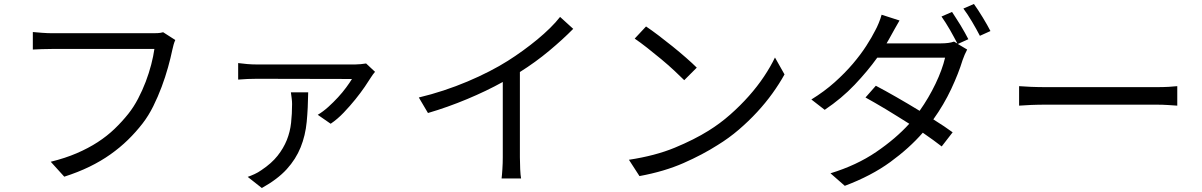

<svg xmlns="http://www.w3.org/2000/svg" viewBox="-20 -866 6040 965"><path d="M861 -665Q856 -654 852.5 -641.5Q849 -629 846 -615Q838 -576 824.5 -527.5Q811 -479 792.5 -429.5Q774 -380 750.5 -332.5Q727 -285 697 -246Q663 -202 623 -163Q583 -124 535 -90Q487 -56 429.5 -28Q372 0 303 22L235 -53Q308 -71 366 -96Q424 -121 471 -151.5Q518 -182 555.5 -218Q593 -254 625 -294Q652 -328 674 -370Q696 -412 712.5 -455.5Q729 -499 740 -541.5Q751 -584 756 -620H245Q215 -620 190 -619Q165 -618 145 -617V-705Q166 -703 193 -701Q220 -699 245 -699H747Q758 -699 772 -699.5Q786 -700 800 -704Z M1529 -402Q1528 -322 1521.5 -253.5Q1515 -185 1491 -125.5Q1467 -66 1421 -15.5Q1375 35 1296 79L1225 23Q1242 17 1259.5 9Q1277 1 1294 -11Q1345 -45 1375 -83Q1405 -121 1421.5 -162Q1438 -203 1443 -248.5Q1448 -294 1448 -343Q1448 -357 1446 -372Q1444 -387 1442 -402ZM1865 -505Q1860 -500 1854.5 -492Q1849 -484 1845 -478Q1834 -460 1813.5 -430Q1793 -400 1766 -366.5Q1739 -333 1707.5 -300Q1676 -267 1642 -244L1577 -289Q1604 -305 1630 -328.5Q1656 -352 1679 -377Q1702 -402 1720 -426.5Q1738 -451 1749 -469L1271 -470Q1248 -470 1224 -469Q1200 -468 1177 -466V-549Q1198 -546 1223 -544Q1248 -542 1271 -542H1765Q1776 -542 1793 -543.5Q1810 -545 1820 -547Z M2861 -721Q2809 -668 2740 -610.5Q2671 -553 2593 -504V-76Q2593 -47 2594.5 -15.5Q2596 16 2599 31H2501Q2502 24 2503 11.5Q2504 -1 2505 -15.5Q2506 -30 2506.5 -46Q2507 -62 2507 -76V-454Q2426 -409 2328 -368Q2230 -327 2131 -298L2085 -376Q2148 -391 2210 -411.5Q2272 -432 2330 -456.5Q2388 -481 2439.5 -507.5Q2491 -534 2532 -560Q2570 -584 2608 -611.5Q2646 -639 2680.5 -667.5Q2715 -696 2744.5 -725Q2774 -754 2795 -781Z M3227 -733Q3254 -715 3289 -688.5Q3324 -662 3360 -633Q3396 -604 3428.5 -575.5Q3461 -547 3482 -526L3419 -463Q3400 -482 3369.5 -510.5Q3339 -539 3303.5 -568.5Q3268 -598 3233 -625.5Q3198 -653 3170 -672ZM3141 -63Q3273 -83 3371 -123.5Q3469 -164 3541 -209Q3599 -245 3650 -290Q3701 -335 3744 -383.5Q3787 -432 3820 -481.5Q3853 -531 3875 -577L3923 -492Q3897 -445 3862.5 -397Q3828 -349 3785.5 -303Q3743 -257 3693.5 -214.5Q3644 -172 3587 -137Q3512 -89 3415.5 -46.5Q3319 -4 3194 19Z M4765 -806Q4774 -792 4785 -775Q4796 -758 4807.5 -739.5Q4819 -721 4829 -702.5Q4839 -684 4847 -669L4794 -645L4841 -617Q4835 -606 4828.5 -591Q4822 -576 4818 -564Q4798 -498 4761 -419Q4724 -340 4671 -266Q4700 -248 4724.5 -231.5Q4749 -215 4768 -201L4713 -130Q4676 -159 4618 -199Q4550 -121 4454.5 -51.5Q4359 18 4226 68L4154 5Q4285 -35 4383.5 -102Q4482 -169 4550 -244Q4520 -263 4490 -281.5Q4460 -300 4431.5 -317.5Q4403 -335 4377 -349.5Q4351 -364 4330 -376L4382 -435Q4426 -412 4484.5 -378.5Q4543 -345 4602 -309Q4648 -374 4682 -445Q4716 -516 4730 -576H4389Q4341 -509 4275.5 -440Q4210 -371 4125 -314L4058 -366Q4123 -406 4175 -452.5Q4227 -499 4266.5 -545.5Q4306 -592 4334 -635.5Q4362 -679 4379 -713Q4387 -727 4396.5 -750Q4406 -773 4411 -792L4501 -763Q4489 -743 4477 -721Q4465 -699 4457 -685Q4452 -676 4447 -667Q4442 -658 4436 -648H4709Q4751 -648 4775 -657L4792 -647Q4784 -662 4774.5 -680Q4765 -698 4754.5 -716Q4744 -734 4733 -751.5Q4722 -769 4712 -783ZM4875 -846Q4885 -832 4896.5 -814.5Q4908 -797 4919.5 -778Q4931 -759 4941 -741.5Q4951 -724 4958 -710L4905 -686Q4888 -719 4865.5 -757Q4843 -795 4822 -823Z M5102 -433Q5125 -431 5162 -429.5Q5199 -428 5241 -428H5789Q5827 -428 5853.5 -429.5Q5880 -431 5897 -433V-335Q5882 -336 5853 -338Q5824 -340 5790 -340H5241Q5199 -340 5162 -338.5Q5125 -337 5102 -335Z"/></svg>

Font: SpoqaHanSansJP-Regular
Style: Regular
Weight: 400
Designer: [Source Han Sans]
Ryoko NISHIZUKA  (kana & ideographs); Paul D. Hunt (Latin, Greek & Cyrillic); Wenlong ZHANG  (bopomofo
Foundry: Spoqa (http://bi.spoqa.com)
Version: Version 1.002.20150607